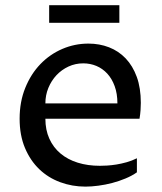

<svg xmlns="http://www.w3.org/2000/svg" viewBox="-20 -691 607 721"><path d="M494.1 -43.9Q475.6 -30.8 451.4 -20.8Q427.2 -10.7 401.4 -3.9Q375.5 2.9 349.4 6.3Q323.2 9.8 300.8 9.8Q251 9.8 206.1 -6.8Q161.1 -23.4 127.4 -55.7Q93.8 -87.9 73.7 -135.5Q53.7 -183.1 53.7 -245.1Q53.7 -309.1 75 -361.3Q96.2 -413.6 131.8 -450.4Q167.5 -487.3 214.1 -507.3Q260.7 -527.3 312 -527.3Q353.5 -527.3 389.4 -513.4Q425.3 -499.5 451.9 -471.7Q478.5 -443.8 493.7 -402.1Q508.8 -360.4 508.8 -304.7Q508.8 -293.5 507.8 -277.8Q506.8 -262.2 503.9 -245.1H150.4Q150.4 -203.1 165.3 -170.2Q180.2 -137.2 207.3 -114.5Q234.4 -91.8 272 -80.1Q309.6 -68.4 355 -68.4Q366.2 -68.4 382.3 -69.3Q398.4 -70.3 417 -73.2Q435.5 -76.2 455.6 -81.8Q475.6 -87.4 494.1 -96.7ZM420.9 -302.7Q420.9 -339.4 410.6 -367.4Q400.4 -395.5 382.8 -414.6Q365.2 -433.6 342 -443.4Q318.8 -453.1 292.5 -453.1Q263.2 -453.1 237.3 -441.2Q211.4 -429.2 192.1 -408.7Q172.9 -388.2 161.6 -360.8Q150.4 -333.5 150.4 -302.7ZM164.6 -671.4H428.2V-605.5H164.6Z"/></svg>

Font: Proza Libre
Style: Regular
Weight: 400
Designer: Jasper de Waard
Foundry: Jasper de Waard
Version: Version 1.001; ttfautohint (v1.4.1.8-43bc)